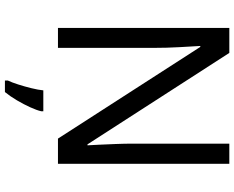

<svg xmlns="http://www.w3.org/2000/svg" viewBox="-108 -646 975 800"><g transform="rotate(90 380.0 -246.5)"><path d="M663 0H558L176 -593H172Q174 -558 177 -506Q180 -454 180 -399V0H97V-714H201L582 -123H586Q585 -139 583.5 -171Q582 -203 580.5 -241Q579 -279 579 -311V-714H663ZM444 70Q440 88 427.5 115.5Q415 143 398.5 171Q382 199 364 221H316V209Q324 192 332.5 165.5Q341 139 348 110.5Q355 82 357 61H444Z"/></g></svg>

Font: Noto Sans Chorasmian
Style: Regular
Weight: 400
Designer: Federico Parra Barrios
Foundry: Google LLC
Version: Version 1.004; ttfautohint (v1.8.4.7-5d5b)